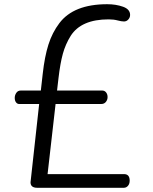

<svg xmlns="http://www.w3.org/2000/svg" viewBox="-20 -892 726 912"><path d="M79 -462H174L183 -542Q192 -623 210 -680Q228 -737 262 -782Q330 -872 489 -872Q531 -872 564.5 -860Q598 -848 598 -821Q598 -809 589.5 -799.5Q581 -790 569 -790Q557 -790 538.5 -795Q520 -800 496 -800Q366 -800 316 -722Q291 -682 278.5 -636.5Q266 -591 258 -522L251 -462H465Q477 -462 484 -453Q491 -444 491 -431Q491 -418 483 -408Q475 -398 461 -398H244L206 -65H569Q596 -65 596 -34Q596 -19 588 -9.5Q580 0 568 0H157Q125 0 125 -26L166 -398H71Q62 -398 56 -406Q50 -414 50 -427Q50 -440 57.5 -451Q65 -462 79 -462Z"/></svg>

Font: Kite One
Style: Regular
Weight: 400
Designer: Eduardo Rodriguez Tunni
Foundry: Eduardo Rodriguez Tunni
Version: Version 1.001